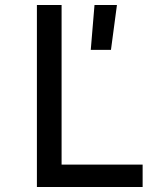

<svg xmlns="http://www.w3.org/2000/svg" viewBox="-20 -750 640 770"><path d="M128 0V-730H227V-90H552V0ZM344 -550 359 -730H449L425 -550Z"/></svg>

Font: JetBrainsMono NFM Medium
Style: Regular
Weight: 500
Monospace: yes
Designer: Philipp Nurullin, Konstantin Bulenkov
Foundry: JetBrains
Version: Version 2.304; ttfautohint (v1.8.4.7-5d5b);Nerd Fonts 3.3.0